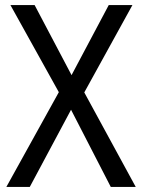

<svg xmlns="http://www.w3.org/2000/svg" viewBox="-20 -734 558 754"><path d="M513 0 311 -371 500 -714H407L261 -439L116 -714H21L211 -372L5 0H97L259 -303L415 0Z"/></svg>

Font: Noto Sans Gurmukhi SemiCondensed
Style: Regular
Weight: 400
Width: 4
Designer: Jelle Bosma - Monotype Design Team
Foundry: Monotype Imaging Inc.
Version: Version 2.004